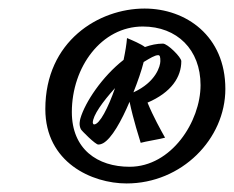

<svg xmlns="http://www.w3.org/2000/svg" viewBox="-20 -720 547 449"><path d="M318 -700C211 -700 86 -624 86 -465C86 -340 195 -291 276 -291C405 -291 507 -395 507 -512C507 -636 415 -700 318 -700ZM148 -458C148 -563 217 -658 314 -658C394 -658 449 -604 449 -521C449 -436 381 -330 283 -330C208 -330 148 -371 148 -458ZM404 -577C404 -586 372 -618 361 -618C347 -618 333 -615 319 -610C310 -617 289 -626 277 -631C276 -617 273 -599 269 -580C219 -541 179 -481 168 -443C167 -439 164 -428 169 -418C170 -415 204 -381 210 -382C215 -382 219 -384 221 -385C241 -396 264 -437 283 -482C292 -439 306 -396 309 -386C319 -389 356 -395 366 -398C356 -416 339 -446 325 -480C381 -504 404 -540 404 -577ZM316 -575C331 -584 342 -591 350 -591C354 -591 355 -587 355 -577C355 -566 345 -528 292 -504C302 -529 311 -555 316 -575ZM200 -429C198 -429 197 -432 197 -433C197 -450 220 -482 249 -514C233 -468 213 -429 200 -429Z"/></svg>

Font: Yesteryear
Style: Regular
Weight: 400
Designer: Astigmatic (AOETI)
Foundry: Astigmatic (AOETI)
Version: Version 1.000